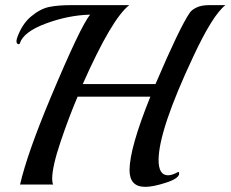

<svg xmlns="http://www.w3.org/2000/svg" viewBox="-20 -718 897 747"><path d="M793 -698H857Q807 -659 732 -498Q597 -211 597 -95Q597 -36 634 -36Q650 -36 673 -49H674Q677 -49 677 -43Q677 -24 626.5 -7.5Q576 9 545 9Q484 9 484 -56Q484 -141 565 -342H282Q249 -265 216 -167.5Q183 -70 183 -22Q183 -7 187 0H58Q86 -121 176 -336Q296 -622 331 -661Q246 -659 158.5 -626.5Q71 -594 57 -549Q56 -546 53 -546Q44 -546 44 -559Q44 -561 46 -569Q65 -624 101 -654Q137 -684 171.5 -691Q206 -698 257 -698H483Q415 -646 302 -391H585Q679 -611 718 -668Q725 -679 744 -688.5Q763 -698 793 -698Z"/></svg>

Font: Playball
Style: Regular
Weight: 400
Designer: Robert E. Leuschke
Foundry: Robert E. Leuschke
Version: Version 1.001